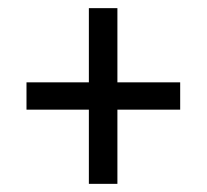

<svg xmlns="http://www.w3.org/2000/svg" viewBox="-20 -593 507 471"><path d="M198 -142H268V-324H422V-391H268V-573H198V-391H45V-324H198Z"/></svg>

Font: Noto Serif Condensed
Style: Bold
Weight: 700
Width: 3
Designer: Monotype Design Team
Foundry: Monotype Imaging Inc.
Version: Version 2.015